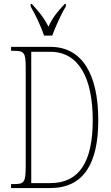

<svg xmlns="http://www.w3.org/2000/svg" viewBox="-20 -951 562 971"><path d="M203 -771H244C261 -816 289 -880 313 -918V-931H307C270 -891 247 -864 225 -816C201 -864 177 -891 141 -931H135V-918C158 -880 188 -816 203 -771ZM36 0H234C403 0 477 -124 477 -343C477 -576 395 -714 235 -714H36V-694H49C102 -694 110 -686 110 -609V-110C110 -27 102 -20 48 -20H36ZM234 -25H138V-689H235C378 -689 449 -557 449 -343C449 -128 378 -25 234 -25Z"/></svg>

Font: Noto Serif Bengali ExtraCondensed Thin
Style: Regular
Weight: 100
Width: 2
Designer: Juan Bruce, Universal Thirst, Indian Type Foundry and the Monotype Design Team.
Foundry: Monotype Imaging Inc.
Version: Version 2.003